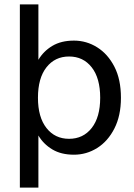

<svg xmlns="http://www.w3.org/2000/svg" viewBox="-20 -689 606 870"><path d="M70 161V-669H154V-418Q177 -457 217 -481Q257 -505 315 -505Q372 -505 420.5 -474.5Q469 -444 498.5 -386.5Q528 -329 528 -246Q528 -165 498.5 -107Q469 -49 420.5 -18.5Q372 12 315 12Q257 12 217 -12Q177 -36 154 -75V161ZM293 -60Q357 -60 395.5 -109Q434 -158 434 -246Q434 -335 395.5 -384Q357 -433 293 -433Q229 -433 190.5 -384Q152 -335 152 -246Q152 -158 190.5 -109Q229 -60 293 -60Z"/></svg>

Font: Atkinson Hyperlegible
Style: Regular
Weight: 400
Designer: Elliott Scott, Megan Eiswerth, Linus Boman, Theodore Petrosky
Foundry: Braille Institute
Version: Version 1.006; ttfautohint (v1.8.3)